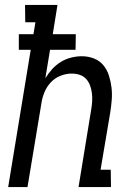

<svg xmlns="http://www.w3.org/2000/svg" viewBox="-20 -755 540 775"><path d="M13 0 104 -554H56V-617H115L123 -665H82L81 -735H212L193 -617H286L285 -554H182L163 -439Q175 -459 190.5 -476Q206 -493 225.5 -505Q245 -517 267 -522.5Q289 -528 310 -528Q336 -528 359 -519Q382 -510 397 -492Q412 -474 419.5 -450.5Q427 -427 430 -402.5Q433 -378 431 -352Q429 -326 425 -301L386 -70H427L428 0H297L348 -312Q351 -329 352 -346Q353 -363 351 -379Q349 -395 343.5 -410Q338 -425 327.5 -436.5Q317 -448 301.5 -453Q286 -458 269 -458Q247 -458 224 -449Q201 -440 184.5 -422Q168 -404 159 -381.5Q150 -359 147 -337L91 0Z"/></svg>

Font: Iosevka Curly Slab
Style: Italic
Weight: 400
Italic angle: -9°
Monospace: yes
Designer: Belleve Invis
Foundry: Belleve Invis
Version: Version 22.1.2; ttfautohint (v1.8.4)